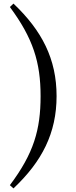

<svg xmlns="http://www.w3.org/2000/svg" viewBox="-20 -842 425 1069"><path d="M206 -307C206 -120 168 12 35 189L55 207C214 57 295 -101 295 -307C295 -513 214 -671 55 -822L35 -803C164 -629 206 -495 206 -307Z"/></svg>

Font: Noto Serif HK SemiBold
Style: Regular
Weight: 600
Designer: Ryoko NISHIZUKA 西塚涼子 (kana & ideographs); Frank Grießhammer (Latin, Greek & Cyrillic); Wenlong ZHANG 张文龙 (bopomofo); San
Foundry: Adobe
Version: Version 2.001;hotconv 1.1.0;makeotfexe 2.6.0